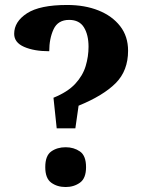

<svg xmlns="http://www.w3.org/2000/svg" viewBox="-20 -744 590 772"><path d="M195 -351Q252 -374 282.5 -407Q313 -440 324.5 -478.5Q336 -517 336 -556Q336 -604 317.5 -634Q299 -664 258 -664Q213 -664 195.5 -626.5Q178 -589 178 -538Q117 -538 77 -555.5Q37 -573 37 -608Q37 -657 88.5 -690.5Q140 -724 250 -724Q321 -724 376 -702Q431 -680 463 -639Q495 -598 495 -540Q495 -460 445.5 -410Q396 -360 296 -319L283 -228H208ZM244 8Q210 8 186 -9.5Q162 -27 162 -72Q162 -118 186 -135Q210 -152 244 -152Q277 -152 301.5 -135Q326 -118 326 -72Q326 -27 301.5 -9.5Q277 8 244 8Z"/></svg>

Font: NotoSerif-Bold
Style: Regular
Weight: 700
Designer: Monotype Design Team
Foundry: Monotype Imaging Inc.
Version: Version 2.007; ttfautohint (v1.8) -l 8 -r 50 -G 200 -x 14 -D